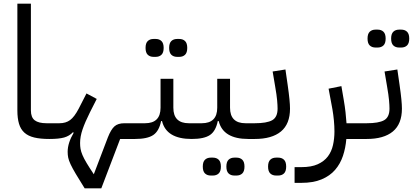

<svg xmlns="http://www.w3.org/2000/svg" viewBox="-20 -760 2263 1050"><path d="M249 0Q201 0 167.5 -8Q134 -16 113.5 -34.5Q93 -53 84 -83Q75 -113 75 -156V-740H149V-156Q149 -118 170 -102Q191 -86 235 -86H270V-20L250 0Z M443 270Q413 222 394.5 191Q376 160 366 138.5Q356 117 353 102Q350 87 350 70Q350 22 383 -34L379 -37Q359 -16 330.5 -8Q302 0 250 0V-66L270 -86H305Q340 -86 363.5 -103.5Q387 -121 410 -165L453 -249L509 -219L472 -146Q445 -92 431.5 -52.5Q418 -13 418 22Q418 39 420.5 54Q423 69 431 88Q439 107 454 132Q469 157 493 193L570 -9Q587 -52 606 -69Q625 -86 660 -86H738V-20L718 0H637L534 270Z M718 -66 738 -86H773Q858 -86 858 -171V-329H928V-171Q928 -86 1013 -86H1048V-20L1028 0Q890 0 866 -98H861Q850 -43 818 -21.5Q786 0 718 0ZM949 -449Q929 -449 917 -460.5Q905 -472 905 -498Q905 -524 917 -535.5Q929 -547 949 -547H960Q980 -547 992 -535.5Q1004 -524 1004 -498Q1004 -472 992 -460.5Q980 -449 960 -449ZM820 -449Q800 -449 788 -460.5Q776 -472 776 -498Q776 -524 788 -535.5Q800 -547 820 -547H831Q851 -547 863 -535.5Q875 -524 875 -498Q875 -472 863 -460.5Q851 -449 831 -449Z M1028 -66 1048 -86H1083Q1168 -86 1168 -171V-329H1238V-171Q1238 -86 1323 -86H1358V-20L1338 0Q1200 0 1176 -98H1171Q1160 -43 1128 -21.5Q1096 0 1028 0ZM1262 200Q1242 200 1230 188.5Q1218 177 1218 151Q1218 125 1230 113.5Q1242 102 1262 102H1273Q1293 102 1305 113.5Q1317 125 1317 151Q1317 177 1305 188.5Q1293 200 1273 200ZM1133 200Q1113 200 1101 188.5Q1089 177 1089 151Q1089 125 1101 113.5Q1113 102 1133 102H1144Q1164 102 1176 113.5Q1188 125 1188 151Q1188 177 1176 188.5Q1164 200 1144 200Z M1338 -66 1358 -86H1373Q1439 -86 1468.5 -102.5Q1498 -119 1498 -166Q1498 -184 1495.5 -212Q1493 -240 1485 -286L1471 -369L1541 -380L1553 -297Q1560 -248 1563 -217Q1566 -186 1566 -166Q1566 -82 1516.5 -41Q1467 0 1373 0H1338ZM1490 200Q1470 200 1458 188.5Q1446 177 1446 151Q1446 125 1458 113.5Q1470 102 1490 102H1501Q1521 102 1533 113.5Q1545 125 1545 151Q1545 177 1533 188.5Q1521 200 1501 200Z M1591 154H1628Q1683 154 1718 138Q1753 122 1773 95.5Q1793 69 1801 33.5Q1809 -2 1809 -41Q1809 -70 1806 -101.5Q1803 -133 1798 -162L1777 -275L1847 -289L1860 -213Q1866 -178 1869.5 -147Q1873 -116 1875 -86H1970V-20L1950 0H1874Q1870 49 1855.5 92.5Q1841 136 1812.5 169Q1784 202 1738.5 221Q1693 240 1628 240H1591Z M1950 -66 1970 -86H1985Q2051 -86 2080.5 -102.5Q2110 -119 2110 -166Q2110 -184 2107.5 -212Q2105 -240 2097 -286L2083 -369L2153 -380L2165 -297Q2172 -248 2175 -217Q2178 -186 2178 -166Q2178 -82 2128.5 -41Q2079 0 1985 0H1950ZM2163 -500Q2143 -500 2131 -511.5Q2119 -523 2119 -549Q2119 -575 2131 -586.5Q2143 -598 2163 -598H2174Q2194 -598 2206 -586.5Q2218 -575 2218 -549Q2218 -523 2206 -511.5Q2194 -500 2174 -500ZM2034 -500Q2014 -500 2002 -511.5Q1990 -523 1990 -549Q1990 -575 2002 -586.5Q2014 -598 2034 -598H2045Q2065 -598 2077 -586.5Q2089 -575 2089 -549Q2089 -523 2077 -511.5Q2065 -500 2045 -500Z"/></svg>

Font: IBM Plex Sans Arabic
Style: Regular
Weight: 400
Designer: Mike Abbink, Paul van der Laan, Pieter van Rosmalen, Wael Morcos, Khajak Apelian
Foundry: Bold Monday
Version: Version 1.1